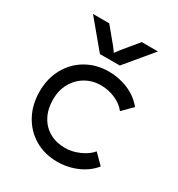

<svg xmlns="http://www.w3.org/2000/svg" viewBox="-167 -793 855 921"><g transform="rotate(30 260.0 -333.0)"><path d="M285 17Q215 17 160.5 -15Q106 -47 75 -104Q44 -161 44 -233Q44 -306 75.5 -362.5Q107 -419 162 -450.5Q217 -482 285 -482Q343 -482 394 -460Q445 -438 478 -397L425 -344Q403 -373 364.5 -389.5Q326 -406 285 -406Q239 -406 201 -384Q163 -362 141 -322.5Q119 -283 119 -233Q119 -180 140 -140.5Q161 -101 198.5 -80Q236 -59 285 -59Q323 -59 363 -76.5Q403 -94 425 -121L478 -68Q446 -28 394.5 -5.5Q343 17 285 17ZM315 -533 440 -683H350L279 -597L237 -540H283L241 -597L170 -683H80L205 -533Z"/></g></svg>

Font: Kreadon
Style: Regular
Weight: 400
Designer: kohakuno
Foundry: StudioGnu
Version: Version 1.000;Glyphs 3.1.2 (3151)